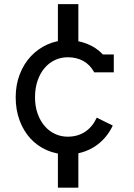

<svg xmlns="http://www.w3.org/2000/svg" viewBox="-20 -791 631 902"><path d="M422.9 -451.2Q402.3 -487.8 370.8 -504.9Q339.4 -522 297.9 -522Q266.1 -522 238 -508.8Q210 -495.6 189.2 -471.2Q168.5 -446.8 156.5 -411.9Q144.5 -377 144.5 -334Q144.5 -291.5 156.7 -257.3Q168.9 -223.1 189.7 -199Q210.4 -174.8 238.3 -161.9Q266.1 -148.9 297.9 -148.9Q344.7 -148.9 379.4 -171.6Q414.1 -194.3 434.6 -238.3Q453.1 -229 472.2 -219.7Q491.2 -210.4 509.8 -201.2Q495.1 -169.9 473.6 -145Q452.1 -120.1 425 -102.5Q397.9 -85 365.5 -75.4Q333 -65.9 296.9 -65.9Q244.1 -65.9 199.5 -85.7Q154.8 -105.5 122.3 -141.1Q89.8 -176.8 71.8 -226.1Q53.7 -275.4 53.7 -334Q53.7 -392.6 72.8 -441.9Q91.8 -491.2 125 -526.6Q158.2 -562 202.6 -582Q247.1 -602.1 297.9 -602.1Q345.7 -602.1 388.4 -585.4Q431.2 -568.8 463.4 -535.2H514.6V-451.2H425.8Q425.3 -450.7 424.8 -450.7Q424.3 -450.7 423.8 -450.2Q423.3 -450.2 423.3 -451.2ZM252 -581.1V-771.5H348.1V-581.1ZM252 90.8V-99.6H348.1V90.8Z"/></svg>

Font: Twentytwelve Slab
Style: TwentytwelveSlab
Weight: 400
Designer: Domenico Catapano
Version: Version 1.00 2012